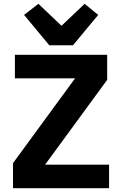

<svg xmlns="http://www.w3.org/2000/svg" viewBox="-20 -985 640 1005"><path d="M551 0H48V-131L373 -575H58V-698H541V-567L216 -123H551ZM238 -748 106 -907 181 -965 302 -850 423 -965 494 -907 362 -748Z"/></svg>

Font: iA Writer Duo V
Style: Regular
Weight: 400
Designer: Mike Abbink, Paul van der Laan, Pieter van Rosmalen, Oliver Reichenstein
Foundry: Information Architects Inc.
Version: Version 2.000